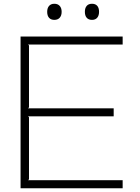

<svg xmlns="http://www.w3.org/2000/svg" viewBox="-20 -1005 745 1025"><path d="M634.8 -43V0H89.8V-810.1H634.8V-767.1H129.9L134.8 -762.2V-432.1L129.9 -426.8H586.9V-383.8H129.9L134.8 -378.9V-47.9L129.9 -43ZM231.9 -941.9Q231.9 -961.9 241.9 -973.4Q252 -984.9 270 -984.9Q288.6 -984.9 298.8 -973.4Q309.1 -961.9 309.1 -941.9Q309.1 -921.9 298.8 -910.4Q288.6 -898.9 270 -898.9Q251.5 -898.9 241.7 -910.2Q231.9 -921.4 231.9 -941.9ZM508.8 -941.9Q508.8 -921.9 499 -910.4Q489.3 -898.9 471.2 -898.9Q452.6 -898.9 442.9 -910.2Q433.1 -921.4 433.1 -941.9Q433.1 -962.4 442.9 -973.6Q452.6 -984.9 471.2 -984.9Q489.7 -984.9 499.3 -973.6Q508.8 -962.4 508.8 -941.9Z"/></svg>

Font: Sinkin Sans 200 X Light
Style: Regular
Weight: 200
Designer: Keith Bates
Foundry: K-Type
Version: Sinkin Sans (version 1.0)  by Keith Bates   •   © 2014   www